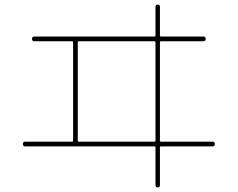

<svg xmlns="http://www.w3.org/2000/svg" viewBox="-20 -780 1040 840"><path d="M320.3 -594.7V-165Q320.3 -160.2 325.2 -160.2H655.3Q660.2 -160.2 660.2 -165V-594.7Q660.2 -599.6 655.3 -599.6H325.2Q320.3 -599.6 320.3 -594.7ZM89.8 -139.6Q80.1 -139.6 80.1 -149.9Q80.1 -160.2 89.8 -160.2H294.9Q299.8 -160.2 299.8 -165V-594.7Q299.8 -599.6 294.9 -599.6H129.9Q120.1 -599.6 120.1 -609.9Q120.1 -620.1 129.9 -620.1H655.3Q660.2 -620.1 660.2 -625V-750Q660.2 -759.8 669.9 -759.8Q679.7 -759.8 679.7 -750V-625Q679.7 -620.1 684.6 -620.1H870.1Q879.9 -620.1 879.9 -609.9Q879.9 -599.6 870.1 -599.6H684.6Q679.7 -599.6 679.7 -594.7V-165Q679.7 -160.2 684.6 -160.2H910.2Q919.9 -160.2 919.9 -149.9Q919.9 -139.6 910.2 -139.6H684.6Q679.7 -139.6 679.7 -134.8V30.3Q679.7 40 669.9 40Q660.2 40 660.2 30.3V-134.8Q660.2 -139.6 655.3 -139.6Z"/></svg>

Font: Rounded Mgen+ 1m thin
Style: Regular
Weight: 100
Designer: [Source Han Sans]
Ryoko NISHIZUKA  (kana & ideographs); Paul D. Hunt (Latin, Greek & Cyrillic); Wenlong ZHANG  (bopomofo
Version: Version 1.059.20150602